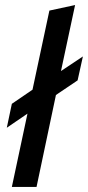

<svg xmlns="http://www.w3.org/2000/svg" viewBox="-20 -742 349 762"><path d="M27 0 89 -291 7 -235 27 -330 109 -386 176 -700 278 -722 222 -460 309 -518 288 -423 202 -365 125 0Z"/></svg>

Font: Red Hat Display SemiBold
Style: Italic
Weight: 600
Italic angle: -12°
Designer: Pentagram, MCKL
Foundry: Pentagram, MCKL
Version: Version 1.023